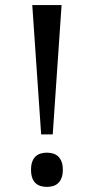

<svg xmlns="http://www.w3.org/2000/svg" viewBox="-20 -734 373 761"><path d="M107.9 -713.9H224.1L189 -201.2H143.1ZM103 -61Q103 -80.6 107.9 -93.5Q112.8 -106.4 121.3 -114.3Q129.9 -122.1 141.4 -125.5Q152.8 -128.9 166 -128.9Q178.7 -128.9 190.2 -125.5Q201.7 -122.1 210.2 -114.3Q218.8 -106.4 223.9 -93.5Q229 -80.6 229 -61Q229 -42 223.9 -28.8Q218.8 -15.6 210.2 -7.8Q201.7 0 190.2 3.4Q178.7 6.8 166 6.8Q152.8 6.8 141.4 3.4Q129.9 0 121.3 -7.8Q112.8 -15.6 107.9 -28.8Q103 -42 103 -61Z"/></svg>

Font: Noto Serif Lao
Style: Regular
Weight: 400
Designer: Danh Hong
Foundry: Danh Hong
Version: Version 1.03 uh